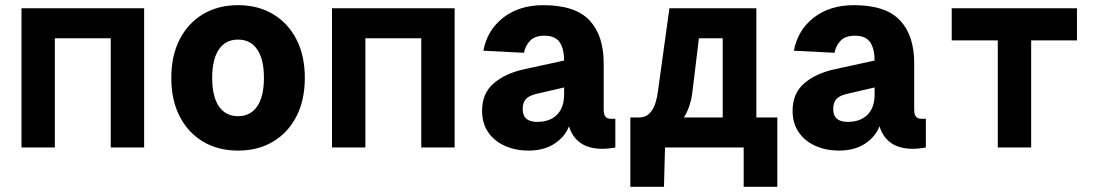

<svg xmlns="http://www.w3.org/2000/svg" viewBox="-20 -570 4240 742"><path d="M63 0V-538H537V0H408V-422H192V0Z M900 12Q823 12 765 -22.5Q707 -57 674.5 -120Q642 -183 642 -269Q642 -355 674.5 -418Q707 -481 765 -515.5Q823 -550 900 -550Q977 -550 1035 -515.5Q1093 -481 1125.5 -418Q1158 -355 1158 -269Q1158 -183 1125.5 -120Q1093 -57 1035 -22.5Q977 12 900 12ZM900 -121Q948 -121 974 -159Q1000 -197 1000 -269Q1000 -341 974 -379Q948 -417 900 -417Q852 -417 826 -379Q800 -341 800 -269Q800 -197 826 -159Q852 -121 900 -121Z M1263 0V-538H1737V0H1608V-422H1392V0Z M2022 12Q1973 12 1932 -6Q1891 -24 1867 -58.5Q1843 -93 1843 -142Q1843 -209 1887.5 -247.5Q1932 -286 2004 -302L2160 -336Q2160 -381 2143 -406.5Q2126 -432 2084 -432Q2047 -432 2028.5 -412.5Q2010 -393 2005 -366L1848 -374Q1863 -454 1925 -502Q1987 -550 2080 -550Q2203 -550 2258 -491.5Q2313 -433 2313 -326V-148Q2313 -127 2320 -119Q2327 -111 2340 -111H2358V0Q2352 1 2337.5 3Q2323 5 2308 5Q2255 5 2223 -18Q2191 -41 2179 -82Q2163 -41 2122.5 -14.5Q2082 12 2022 12ZM2056 -99Q2105 -99 2132.5 -126.5Q2160 -154 2160 -205V-232L2056 -208Q2025 -201 2012.5 -187.5Q2000 -174 2000 -148Q2000 -99 2056 -99Z M2416 152V-116H2450Q2481 -116 2499 -142.5Q2517 -169 2523 -220L2567 -538H2903V-116H2984V152H2854V0H2550L2546 152ZM2656 -216Q2649 -157 2623 -116H2773V-422H2681Z M3222 12Q3173 12 3132 -6Q3091 -24 3067 -58.5Q3043 -93 3043 -142Q3043 -209 3087.5 -247.5Q3132 -286 3204 -302L3360 -336Q3360 -381 3343 -406.5Q3326 -432 3284 -432Q3247 -432 3228.5 -412.5Q3210 -393 3205 -366L3048 -374Q3063 -454 3125 -502Q3187 -550 3280 -550Q3403 -550 3458 -491.5Q3513 -433 3513 -326V-148Q3513 -127 3520 -119Q3527 -111 3540 -111H3558V0Q3552 1 3537.5 3Q3523 5 3508 5Q3455 5 3423 -18Q3391 -41 3379 -82Q3363 -41 3322.5 -14.5Q3282 12 3222 12ZM3256 -99Q3305 -99 3332.5 -126.5Q3360 -154 3360 -205V-232L3256 -208Q3225 -201 3212.5 -187.5Q3200 -174 3200 -148Q3200 -99 3256 -99Z M3836 0V-414H3658V-538H4142V-414H3965V0Z"/></svg>

Font: Geist Mono ExtraBold
Style: Regular
Weight: 800
Monospace: yes
Designer: Basement.studio, Andrés Briganti, Mateo Zaragoza
Foundry: Basement.studio, Vercel, Andrés Briganti, Guido Ferreyra, Mateo Zaragoza
Version: Version 1.500; ttfautohint (v1.8.4.7-5d5b)